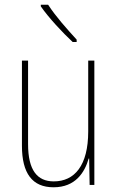

<svg xmlns="http://www.w3.org/2000/svg" viewBox="-20 -784 498 814"><path d="M184 -764H153V-757C187 -708 245 -646 288 -606H305V-616C265 -660 217 -713 184 -764ZM380 -527H354V-227C354 -82 296 -15 208 -15C138 -15 99 -62 99 -173V-527H73V-166C73 -49 117 10 207 10C300 10 339 -53 356 -112H358L360 0H380Z"/></svg>

Font: Noto Sans Gujarati Condensed Thin
Style: Regular
Weight: 100
Width: 3
Designer: Jelle Bosma - Monotype Design Team, Universal Thirst
Foundry: Monotype Imaging Inc.
Version: Version 2.106